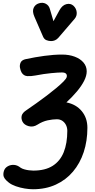

<svg xmlns="http://www.w3.org/2000/svg" viewBox="-20 -1374 692 1395"><path d="M14 -144.5Q23 -159.5 41.5 -168.5Q60 -177.5 83.2 -175.8Q106.5 -174 129 -156Q139.5 -148.5 156 -143.8Q172.5 -139 190.2 -136.8Q208 -134.5 222 -134.5Q308 -134.5 362.5 -169Q417 -203.5 443 -268.2Q469 -333 469 -423.5Q469 -446 459.8 -465Q450.5 -484 433.5 -495.8Q416.5 -507.5 393 -507.5Q364 -507.5 326.8 -499.8Q289.5 -492 252.5 -468.5Q221.5 -448.5 188.8 -457.2Q156 -466 143.5 -490Q132.5 -512.5 137.8 -533.8Q143 -555 173.5 -574.5Q205 -596 243.2 -623.2Q281.5 -650.5 319.5 -679.2Q357.5 -708 389.8 -735Q422 -762 442.5 -783Q463 -804 465 -815.5Q468 -830 459.5 -838.8Q451 -847.5 429.5 -847.5Q403.5 -847.5 351.2 -842.5Q299 -837.5 237 -825.5Q206 -819.5 179 -821Q152 -822.5 137 -847Q129 -861 125.2 -881.5Q121.5 -902 130.2 -920.2Q139 -938.5 167.5 -944.5Q235 -959 302.8 -968.2Q370.5 -977.5 431 -977.5Q482.5 -977.5 523 -962.2Q563.5 -947 586.8 -919.5Q610 -892 610 -856Q610 -823.5 591 -786.2Q572 -749 538.8 -709.5Q505.5 -670 462.5 -630Q533 -616 574 -566.5Q615 -517 615 -445.5Q615 -350 588.2 -268.8Q561.5 -187.5 510.2 -127Q459 -66.5 385.8 -32.8Q312.5 1 219.5 1Q192.5 1 159.2 -4.5Q126 -10 95.2 -20.8Q64.5 -31.5 44.5 -47Q6.5 -76.5 4.8 -100.5Q3 -124.5 14 -144.5ZM351.5 -1075.5Q334.5 -1075.5 317.8 -1082Q301 -1088.5 292.5 -1108.5L230 -1252.5Q213 -1291.5 224.5 -1316.8Q236 -1342 263 -1350Q290 -1358.5 312.2 -1347Q334.5 -1335.5 342 -1310L368.5 -1220L412 -1299.5Q432 -1336 462 -1343.8Q492 -1351.5 513.5 -1332.5Q534.5 -1313 537.2 -1285.5Q540 -1258 522 -1237L404 -1099.5Q393 -1087 379.2 -1081.2Q365.5 -1075.5 351.5 -1075.5Z"/></svg>

Font: Edu QLD Hand
Style: Regular
Weight: 400
Designer: Tina and Corey Anderson, Eben Sorkin
Foundry: Sorkin Type Co.
Version: Version 2.000